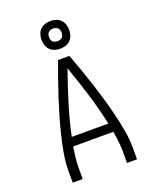

<svg xmlns="http://www.w3.org/2000/svg" viewBox="-174 -1074 949 1173"><g transform="rotate(-20 300.0 -487.5)"><path d="M91 0V-74Q91 -131 101 -187.5Q111 -244 124.5 -299.5Q138 -355 154 -410Q170 -465 187.5 -519Q205 -573 224 -627Q243 -681 263 -735H337Q357 -681 376 -627Q395 -573 412.5 -519Q430 -465 446 -410Q462 -355 475.5 -299.5Q489 -244 499 -187.5Q509 -131 509 -74V0H444V-74Q444 -107 440 -140.5Q436 -174 431 -207H169Q164 -174 160 -140.5Q156 -107 156 -74V0ZM419 -265Q397 -368 366 -468.5Q335 -569 300 -668Q265 -569 234 -468.5Q203 -368 181 -265ZM300 -795Q282 -795 264.5 -800.5Q247 -806 234 -819Q221 -832 215.5 -849.5Q210 -867 210 -885Q210 -903 215.5 -920.5Q221 -938 234 -951Q247 -964 264.5 -969.5Q282 -975 300 -975Q318 -975 335.5 -969.5Q353 -964 366 -951Q379 -938 384.5 -920.5Q390 -903 390 -885Q390 -867 384.5 -849.5Q379 -832 366 -819Q353 -806 335.5 -800.5Q318 -795 300 -795ZM300 -844Q308 -844 316.5 -846.5Q325 -849 330.5 -854.5Q336 -860 338.5 -868.5Q341 -877 341 -885Q341 -893 338.5 -901.5Q336 -910 330.5 -915.5Q325 -921 316.5 -923.5Q308 -926 300 -926Q292 -926 283.5 -923.5Q275 -921 269.5 -915.5Q264 -910 261.5 -901.5Q259 -893 259 -885Q259 -877 261.5 -868.5Q264 -860 269.5 -854.5Q275 -849 283.5 -846.5Q292 -844 300 -844Z"/></g></svg>

Font: Iosevka Curly Light Extended
Style: Regular
Weight: 300
Width: 7
Monospace: yes
Designer: Belleve Invis
Foundry: Belleve Invis
Version: Version 11.1.0; ttfautohint (v1.8.3)